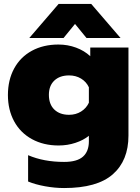

<svg xmlns="http://www.w3.org/2000/svg" viewBox="-20 -720 709 970"><path d="M276 -700H441L589 -528H417L359 -599L301 -528H128ZM122 197V64Q201 98 304 98Q369 98 399 71.5Q429 45 429 -6V-34Q402 -12 361.5 1.5Q321 15 276 15Q200 15 141.5 -17Q83 -49 51.5 -107Q20 -165 20 -240Q20 -316 51.5 -374Q83 -432 141 -463.5Q199 -495 275 -495Q322 -495 364 -479.5Q406 -464 436 -436V-480H629V-35Q629 91 550 160.5Q471 230 304 230Q257 230 207.5 221Q158 212 122 197ZM429 -201V-279Q416 -307 389.5 -323Q363 -339 329 -339Q282 -339 254.5 -313Q227 -287 227 -241Q227 -193 254.5 -166.5Q282 -140 329 -140Q363 -140 389.5 -156.5Q416 -173 429 -201Z"/></svg>

Font: Prompt ExtraBold
Style: Regular
Weight: 800
Designer: Katatrad Team
Foundry: CadsonDemak
Version: Version 1.000